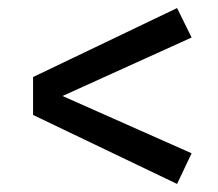

<svg xmlns="http://www.w3.org/2000/svg" viewBox="-20 -571 540 476"><path d="M62 -286V-380L419 -551L455 -478L135 -333L455 -191L419 -115Z"/></svg>

Font: Feura Sans
Style: Regular
Weight: 400
Designer: Carrois Corporate & Edenspiekermann
Foundry: Carrois Corporate GbR & Edenspiekermann AG
Version: Version 1.001